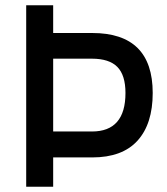

<svg xmlns="http://www.w3.org/2000/svg" viewBox="-20 -713 638 733"><path d="M331 -211Q459 -211 459 -358Q459 -426 428 -457.5Q397 -489 331 -489H183V-211ZM332 -112H183V0H80V-693H183V-587H332Q563 -587 563 -358Q563 -240 505 -176Q447 -112 332 -112Z"/></svg>

Font: TitilliumText
Style: Medium
Weight: 500
Designer: Accademia di Belle Arti di Urbino and others
Foundry: Accademia di Belle Arti di Urbino and others.
Version: Version 60.001